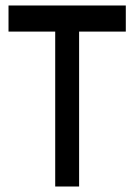

<svg xmlns="http://www.w3.org/2000/svg" viewBox="-20 -679 488 699"><path d="M438 -659V-564H268V0H181V-564H11V-659Z"/></svg>

Font: hexkorean15
Style: Book
Weight: 400
Designer: Jelle Bosma - Monotype Design Team
Foundry: Monotype Imaging Inc.
Version: Version 2.003